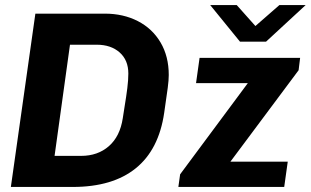

<svg xmlns="http://www.w3.org/2000/svg" viewBox="-20 -740 1230 760"><path d="M648 -443Q648 -423 644 -392.5Q640 -362 630 -294Q609 -148 517.5 -74Q426 0 268 0H23L120 -686H395Q468 -686 525.5 -656.5Q583 -627 615.5 -572Q648 -517 648 -443ZM257 -563 196 -123H301Q367 -123 411 -161.5Q455 -200 466 -272L473 -317Q480 -359 484 -391.5Q488 -424 488 -449Q488 -502 453.5 -532.5Q419 -563 363 -563ZM1168 -511 1162 -462 892 -100H1119L1105 0H686L693 -50L961 -411H756L770 -511ZM991 -637 1086 -720H1190L1033 -575H930L812 -720H917Z"/></svg>

Font: Chivo
Style: Bold Italic
Weight: 700
Italic angle: -8.05°
Designer: Hector Gatti
Foundry: Omnibus-Type
Version: Version 1.007